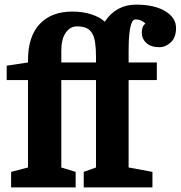

<svg xmlns="http://www.w3.org/2000/svg" viewBox="-20 -810 781 830"><path d="M9 -526V-464H101V-86L28 -67V0H307V-67L245 -86V-464H395V-86L342 -67V0H639V-67L536 -86V-464H658V-540H536V-590Q536 -636 539 -663Q542 -690 546.5 -704Q551 -718 556 -722Q561 -726 565 -726Q579 -726 590 -721Q601 -716 609 -708Q601 -703 597 -693Q593 -683 593 -669Q593 -642 613 -624Q633 -606 669 -606Q696 -606 718.5 -627Q741 -648 741 -689Q741 -733 694.5 -761.5Q648 -790 567 -790Q525 -790 490.5 -771Q456 -752 433 -716Q412 -736 375 -748Q338 -760 293 -760Q202 -760 151.5 -706Q101 -652 101 -550V-540ZM395 -563V-540H245V-590Q245 -642 264.5 -669Q284 -696 312 -696Q338 -696 354 -688.5Q370 -681 379 -665Q388 -649 391.5 -624Q395 -599 395 -563Z"/></svg>

Font: GradeGX
Style: Regular
Weight: 100
Width: 1
Designer: Adam Twardoch
Foundry: Adam Twardoch
Version: Version 2.002; DEVELOPMENT